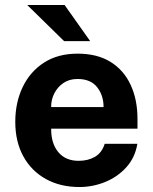

<svg xmlns="http://www.w3.org/2000/svg" viewBox="-20 -743 616 773"><path d="M186 -225Q185.5 -165.5 214.8 -130.5Q244 -95.5 296.5 -95.5Q334 -95.5 362 -111.5Q390 -127.5 401.5 -164H533Q524 -109 489 -70Q454 -31 403.8 -10.5Q353.5 10 300 10Q223 10 164.8 -22.2Q106.5 -54.5 74 -113.5Q41.5 -172.5 41.5 -252.5Q41.5 -330 71.2 -392.2Q101 -454.5 157 -490.8Q213 -527 292.5 -527Q371.5 -527 425 -493.8Q478.5 -460.5 506 -401.2Q533.5 -342 533.5 -264.5V-225ZM186 -312H397Q397 -359 371 -392Q345 -425 292 -425Q258.5 -425 234.8 -408.5Q211 -392 198.2 -366.2Q185.5 -340.5 186 -312ZM240 -723H89.5L238 -577.5H343Z"/></svg>

Font: Public Sans
Style: Bold
Weight: 700
Designer: The Public Sans project authors (U.S. Web Design System). Libre Franklin designed by Pablo Impallari and Rodrigo Fuenzal
Version: Version 1.008; ttfautohint (v1.8.1) -l 8 -r 50 -G 200 -x 14 